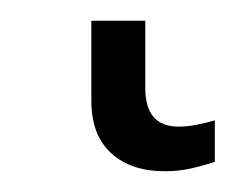

<svg xmlns="http://www.w3.org/2000/svg" viewBox="-20 71 240 185"><path d="M139 236Q106 236 87 218.5Q68 201 68 168V91H120V156Q120 193 152 193Q161 193 170.5 191Q180 189 187 187V227Q178 230 165.5 233Q153 236 139 236Z"/></svg>

Font: Noto Sans ExtraCondensed Light
Style: Regular
Weight: 300
Width: 2
Designer: Monotype Design Team
Foundry: Monotype Imaging Inc.
Version: Version 2.013; ttfautohint (v1.8.4.7-5d5b)